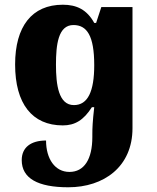

<svg xmlns="http://www.w3.org/2000/svg" viewBox="-20 -522 666 813"><path d="M269 271C420 271 541 184 541 21V-492H409L387 -425H379C348 -481 305 -502 246 -502C115 -502 44 -410 44 -249C44 -83 116 9 246 9C297 9 334 -13 369 -68H379C372 -7 371 21 371 47V58C371 153 336 206 274 206C213 206 175 151 175 73C111 73 72 102 72 156C72 233 140 271 269 271ZM293 -77C228 -77 217 -163 217 -248C217 -332 226 -416 291 -416C348 -416 379 -371 379 -246C379 -135 352 -77 293 -77Z"/></svg>

Font: Noto Serif Armenian Extra
Style: Regular
Weight: 800
Designer: Monotype Design Team
Foundry: Monotype Imaging Inc.
Version: Version 1.901